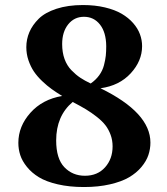

<svg xmlns="http://www.w3.org/2000/svg" viewBox="-20 -732 666 766"><path d="M53.2 -162.1Q53.2 -228 101.3 -282Q149.4 -335.9 228 -349.1Q204.6 -363.3 186.3 -376.5Q168 -389.6 148.2 -408.4Q128.4 -427.2 115.2 -446.8Q102.1 -466.3 93.5 -491.5Q85 -516.6 85 -543.9Q85 -575.2 97.2 -603.8Q109.4 -632.3 134.5 -657.2Q159.7 -682.1 205.3 -697Q251 -711.9 311 -711.9Q358.9 -711.9 398.7 -702.4Q438.5 -692.9 465.6 -677Q492.7 -661.1 511.2 -639.9Q529.8 -618.7 538.3 -595.5Q546.9 -572.3 546.9 -547.9Q546.9 -488.8 501.5 -439.5Q456.1 -390.1 380.9 -379.9Q580.1 -282.7 580.1 -163.1Q580.1 -137.7 572 -113.5Q564 -89.4 544.2 -65.7Q524.4 -42 494.9 -24.7Q465.3 -7.3 418.9 3.4Q372.6 14.2 314.9 14.2Q256.8 14.2 210.4 3.4Q164.1 -7.3 135.3 -24.9Q106.4 -42.5 87.4 -66.2Q68.4 -89.8 60.8 -113.3Q53.2 -136.7 53.2 -162.1ZM204.1 -171.9Q204.1 -99.1 236.8 -64.9Q269.5 -30.8 318.8 -30.8Q369.1 -30.8 399.2 -64.5Q429.2 -98.1 429.2 -147.9Q429.2 -172.4 421.4 -193.8Q413.6 -215.3 400.9 -231.9Q388.2 -248.5 366.5 -265.6Q344.7 -282.7 323.2 -295.7Q301.8 -308.6 270 -325.2Q204.1 -269.5 204.1 -171.9ZM228 -556.2Q228 -522.9 237.5 -496.6Q247.1 -470.2 264.9 -451.9Q282.7 -433.6 300.3 -421.9Q317.9 -410.2 341.8 -398.9Q362.3 -413.1 375.7 -431.6Q389.2 -450.2 394.8 -471.9Q400.4 -493.7 402.1 -510Q403.8 -526.4 403.8 -547.9Q403.3 -603 378.9 -634Q354.5 -665 314.9 -665Q276.4 -665 252.2 -635Q228 -605 228 -556.2Z"/></svg>

Font: Arima
Style: Bold
Weight: 700
Designer: Joana Correia and Natanael Gama
Foundry: NDISCOVER
Version: Version 1.100;Glyphs 3.1.2 (3151)